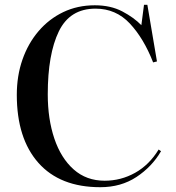

<svg xmlns="http://www.w3.org/2000/svg" viewBox="-20 -766 732 800"><path d="M398 14Q230 14 140 -87.5Q50 -189 50 -371Q50 -450 73.5 -517.5Q97 -585 140.5 -636Q184 -687 243.5 -715.5Q303 -744 375 -744Q441 -744 489.5 -718.5Q538 -693 569 -661L580 -746H594L634 -510L618 -506Q579 -606 521 -668Q463 -730 378 -730Q271 -730 225 -635Q179 -540 179 -373Q179 -270 206.5 -188.5Q234 -107 287 -60Q340 -13 416 -13Q484 -13 543 -46Q602 -79 641 -143L651 -136Q613 -71 548.5 -28.5Q484 14 398 14Z"/></svg>

Font: Literata 72pt Medium
Style: Regular
Weight: 500
Designer: Latin by Veronika Burian and Jose Scaglione. Greek by Irene Vlachou. Cyrillic by Vera Evstafieva.
Foundry: TypeTogether
Version: Version 3.002